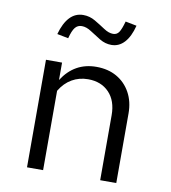

<svg xmlns="http://www.w3.org/2000/svg" viewBox="-81 -788 762 858"><g transform="rotate(10 300.0 -359.0)"><path d="M99 0V-488H172V-409Q227.6 -496 327 -496Q380.2 -496 419.6 -473.5Q459 -451 481.5 -410.3Q504 -369.6 504 -316V0H431V-295Q431 -360.4 395.3 -397.7Q359.5 -435 300 -435Q259.7 -435 226.9 -416Q194 -397 172 -360V0ZM180 -600 129 -610Q143 -661 168 -687.5Q193 -714 229 -714Q258 -714 283.5 -699Q309 -684 331.5 -669Q354 -654 374 -654Q391 -654 400.5 -668Q410 -682 420 -718L471 -708Q458 -657 433.5 -630.5Q409 -604 375 -604Q347 -604 322 -619Q297 -634 274.5 -649Q252 -664 231 -664Q212 -664 200.5 -649.5Q189 -635 180 -600Z"/></g></svg>

Font: Red Hat Mono
Style: Regular
Weight: 300
Monospace: yes
Designer: Pentagram, MCKL
Foundry: Pentagram, MCKL
Version: Version 1.023